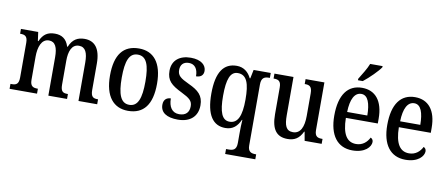

<svg xmlns="http://www.w3.org/2000/svg" viewBox="-81 -1109 3938 1688"><g transform="rotate(10 1887.5 -265.5)"><path d="M21 0H266V-44H263C226 -44 197 -52 197 -111V-318C197 -403 222 -479 289 -479C346 -479 367 -429 367 -343V0H534V-44H530C492 -44 469 -53 469 -116V-331C469 -410 491 -479 557 -479C615 -479 636 -429 636 -343V0H803V-44H800C762 -44 738 -53 738 -116V-351C738 -487 685 -547 595 -547C535 -547 488 -523 460 -453H455C434 -522 388 -547 331 -547C267 -547 227 -523 198 -457H193L182 -536H28V-493H31C69 -493 95 -484 95 -425V-115C95 -53 70 -44 32 -44H21Z M1079 10C1217 10 1290 -81 1290 -269C1290 -456 1211 -547 1082 -547C942 -547 870 -456 870 -269C870 -81 950 10 1079 10ZM1081 -44C1004 -44 975 -121 975 -269C975 -417 1003 -492 1080 -492C1158 -492 1186 -417 1186 -269C1186 -121 1158 -44 1081 -44Z M1524 10C1634 10 1699 -49 1699 -148C1699 -235 1654 -275 1565 -316C1488 -352 1460 -372 1460 -423C1460 -468 1485 -498 1535 -498C1586 -498 1616 -461 1616 -393C1659 -393 1682 -415 1682 -452C1682 -502 1638 -546 1544 -546C1445 -546 1378 -495 1378 -401C1378 -314 1420 -278 1516 -231C1591 -194 1616 -173 1616 -125C1616 -72 1587 -39 1527 -39C1462 -39 1432 -90 1432 -163C1400 -163 1368 -146 1368 -96C1368 -27 1423 10 1524 10Z M1987 235H2256V191H2252C2214 191 2182 183 2182 124V-420C2182 -483 2214 -492 2251 -492H2258V-536H2105L2089 -458H2084C2059 -510 2017 -546 1954 -546C1838 -546 1775 -460 1775 -267C1775 -75 1838 10 1948 10C2016 10 2054 -28 2080 -86H2084C2081 -59 2080 1 2080 40V121C2080 183 2048 191 2010 191H1987ZM1975 -51C1907 -51 1880 -122 1880 -266C1880 -414 1907 -485 1974 -485C2055 -485 2080 -409 2080 -267C2080 -121 2049 -51 1975 -51Z M2503 10C2561 10 2605 -11 2637 -79H2641L2655 0H2807V-44H2802C2766 -44 2737 -51 2737 -111V-536H2569V-492H2572C2608 -492 2635 -484 2635 -421V-218C2635 -121 2607 -57 2540 -57C2478 -57 2461 -104 2461 -195V-536H2291V-492H2294C2333 -492 2358 -482 2358 -424V-186C2358 -49 2406 10 2503 10Z M3024 -619V-606H3067C3119 -646 3194 -721 3216 -756V-766H3105C3088 -721 3052 -665 3024 -619ZM3082 10C3195 10 3245 -50 3245 -94C3245 -112 3234 -124 3222 -129C3201 -87 3163 -51 3104 -51C3023 -51 2979 -116 2977 -262H3262V-305C3262 -463 3191 -547 3073 -547C2946 -547 2873 -452 2873 -264C2873 -90 2947 10 3082 10ZM3159 -315H2979C2982 -429 3015 -493 3075 -493C3135 -493 3158 -422 3159 -315Z M3555 10C3668 10 3718 -50 3718 -94C3718 -112 3707 -124 3695 -129C3674 -87 3636 -51 3577 -51C3496 -51 3452 -116 3450 -262H3735V-305C3735 -463 3664 -547 3546 -547C3419 -547 3346 -452 3346 -264C3346 -90 3420 10 3555 10ZM3632 -315H3452C3455 -429 3488 -493 3548 -493C3608 -493 3631 -422 3632 -315Z"/></g></svg>

Font: Noto Serif Ethiopic Condensed Medium
Style: Regular
Weight: 500
Width: 3
Designer: Monotype Design Team
Foundry: Monotype Imaging Inc.
Version: Version 2.102